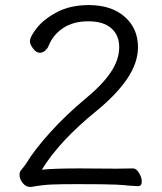

<svg xmlns="http://www.w3.org/2000/svg" viewBox="-20 -718 640 757"><path d="M57 -29Q57 -37 60 -43Q66 -51 73 -59.5Q80 -68 83 -73Q114 -125 176.5 -194.5Q239 -264 317 -329Q384 -384 417 -433.5Q450 -483 450 -532Q450 -579 419 -606.5Q388 -634 328 -634Q269 -634 229 -607.5Q189 -581 171 -536Q167 -526 157.5 -518Q148 -510 137 -510Q123 -510 110.5 -526.5Q98 -543 98 -555Q98 -573 125.5 -608Q153 -643 205.5 -670.5Q258 -698 330 -698Q419 -698 471.5 -652Q524 -606 524 -532Q524 -471 482.5 -409Q441 -347 362 -282Q214 -162 145 -49Q195 -54 294 -54L440 -53L505 -54Q517 -54 528 -36.5Q539 -19 539 -2Q539 16 524 16L490 14Q474 12 440 10Q399 8 286 8Q218 8 183 9.5Q148 11 103 19H98Q82 19 69.5 3.5Q57 -12 57 -29Z"/></svg>

Font: Iansui
Style: Regular
Weight: 400
Designer: But Ko / Fontworks Inc.
Foundry: zi-hi.com / Fontworks Inc.
Version: Version 1.002